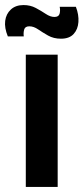

<svg xmlns="http://www.w3.org/2000/svg" viewBox="-35 -739 330 759"><path d="M67 0V-523H193V0ZM206 -586Q177 -586 155 -598.5Q133 -611 115.5 -623Q98 -635 81 -635Q64 -635 60.5 -622Q57 -609 59 -595H-4Q-18 -629 -14.5 -656.5Q-11 -684 8 -701.5Q27 -719 58 -719Q85 -719 106.5 -707.5Q128 -696 146 -684Q164 -672 180 -672Q197 -672 200.5 -684.5Q204 -697 201 -712H265Q277 -681 275 -652Q273 -623 256 -604.5Q239 -586 206 -586Z"/></svg>

Font: Bricolage Grotesque 24pt SemiBold
Style: Regular
Weight: 600
Designer: Mathieu Triay
Foundry: Atelier Triay
Version: Version 1.001;gftools[0.9.33.dev8+g029e19f]